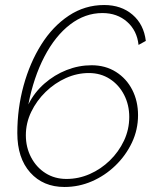

<svg xmlns="http://www.w3.org/2000/svg" viewBox="-20 -735 623 765"><path d="M237 10Q294 10 346 -12.5Q398 -35 439.5 -75Q481 -115 505.5 -166.5Q530 -218 530 -276Q530 -332 507 -377Q484 -422 442 -448.5Q400 -475 345 -475Q294 -475 245.5 -456Q197 -437 157 -402Q117 -367 93 -319Q114 -427 157 -509.5Q200 -592 259.5 -637.5Q319 -683 388 -683Q447 -683 486.5 -648Q526 -613 532 -556L561 -572Q553 -638 508 -676.5Q463 -715 395 -715Q318 -715 254 -672.5Q190 -630 144.5 -557.5Q99 -485 74 -394Q49 -303 49 -205Q49 -105 100.5 -47.5Q152 10 237 10ZM245 -22Q198 -22 161.5 -45Q125 -68 104 -108Q83 -148 83 -196Q83 -245 104.5 -289.5Q126 -334 162 -369Q198 -404 242.5 -424Q287 -444 334 -444Q381 -444 417.5 -420.5Q454 -397 474.5 -357Q495 -317 495 -269Q495 -219 474 -174.5Q453 -130 417.5 -95.5Q382 -61 337.5 -41.5Q293 -22 245 -22Z"/></svg>

Font: Raleway Thin ExtraLight
Style: Italic
Weight: 250
Italic angle: -12°
Version: Version 4.026